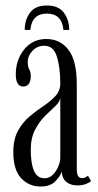

<svg xmlns="http://www.w3.org/2000/svg" viewBox="-20 -669 357 699"><path d="M127.5 10Q85.5 10 57 -20.2Q28.5 -50.5 28.5 -115.5Q28.5 -162.5 45.8 -193.5Q63 -224.5 88.5 -245.8Q114 -267 139.5 -284Q165 -301 182.2 -319.8Q199.5 -338.5 199.5 -365Q199.5 -422.5 187.2 -462.5Q175 -502.5 141 -502.5Q116 -502.5 98.5 -484.2Q81 -466 81 -443Q81 -426 86.5 -416.5Q92 -407 92 -390.5Q92 -374.5 85.2 -364.2Q78.5 -354 64.5 -354Q37.5 -354 37.5 -398.5Q37.5 -451 68 -489Q98.5 -527 149 -527Q199 -527 229.2 -487.8Q259.5 -448.5 259.5 -362.5V-54.5Q259.5 -34.5 264.8 -27.5Q270 -20.5 278.5 -20.5Q285.5 -20.5 291.2 -23.5Q297 -26.5 300 -29.5L311.5 -10Q306 -4 292.5 1Q279 6 261.5 6Q237.5 6 221.8 -6.5Q206 -19 205 -44.5Q200.5 -29.5 182.2 -9.8Q164 10 127.5 10ZM142.5 -20Q159.5 -20 172.2 -32.8Q185 -45.5 192.2 -63Q199.5 -80.5 199.5 -95V-313Q198 -298.5 181.8 -283.2Q165.5 -268 144.5 -247.5Q123.5 -227 107.8 -197Q92 -167 92 -123.5Q92 -74 103.8 -47Q115.5 -20 142.5 -20ZM150.5 -649Q193 -649 212.5 -622.8Q232 -596.5 232 -560H211Q205.5 -619.5 150.5 -619.5Q96 -619.5 90.5 -560H70Q70 -596.5 89.2 -622.8Q108.5 -649 150.5 -649Z"/></svg>

Font: Imbue 50pt Light
Style: Regular
Weight: 300
Designer: Tyler Finck
Foundry: Etcetera Type Company
Version: Version 1.102; ttfautohint (v1.8.3)